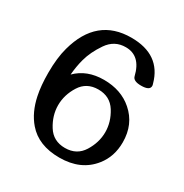

<svg xmlns="http://www.w3.org/2000/svg" viewBox="-160 -801 903 941"><g transform="rotate(30 292.0 -331.0)"><path d="M303.2 11.7Q184.6 11.7 122.6 -61Q77.1 -113.8 60.1 -195.8Q48.8 -249.5 48.8 -321.8Q48.8 -406.7 65.4 -466.3Q122.1 -674.3 316.4 -674.3Q481 -674.3 520 -532.2Q522.5 -524.9 522.5 -520.5Q522.9 -494.1 473.6 -494.1Q429.7 -494.1 423.8 -518.1Q399.4 -620.1 316.4 -620.1Q252.4 -620.6 214.8 -565.9Q177.2 -511.2 163.1 -458Q151.9 -416.5 147.9 -368.7Q207 -428.2 303.2 -428.2Q400.9 -428.2 464.8 -372.1Q535.6 -310.5 535.6 -208.5Q535.6 -127.4 489.7 -70.3Q424.8 11.7 303.2 11.7ZM303.2 -43Q369.6 -43 403.1 -96.7Q436.5 -150.4 436.5 -208.5Q436.5 -266.6 403.1 -320.1Q369.6 -373.5 303.2 -373.5Q236.8 -373.5 203.4 -320.1Q169.9 -266.6 169.9 -208.5Q169.9 -150.4 203.4 -96.7Q236.8 -43 303.2 -43Z"/></g></svg>

Font: Gayathri
Style: Bold
Weight: 700
Designer: Binoy Dominic <binoy.domenic@gmail.com>
Foundry: SMC
Version: Version 1.000